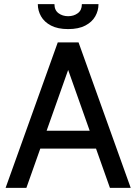

<svg xmlns="http://www.w3.org/2000/svg" viewBox="-20 -904 656 924"><path d="M458 -189H158V-275H458ZM294 -607H322L107 0H7L258 -700H358L609 0H509ZM308 -764Q258 -764 225.5 -781Q193 -798 177.5 -825.5Q162 -853 162 -884H242Q242 -855 261.5 -840.5Q281 -826 308 -826Q335 -826 354.5 -840.5Q374 -855 374 -884H454Q454 -853 438.5 -825.5Q423 -798 390.5 -781Q358 -764 308 -764Z"/></svg>

Font: Cabin VF Beta
Style: Regular
Weight: 400
Designer: Pablo Impallari
Foundry: Pablo Impallari. http://www.impallari.com Igino Marini. http://www.ikern.com
Version: Version 2.200